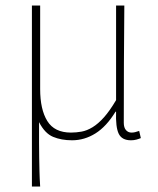

<svg xmlns="http://www.w3.org/2000/svg" viewBox="-20 -498 576 698"><path d="M96 180V-478H126V-174Q126 -100 152 -58Q178 -16 238 -16Q257 -16 276.5 -19.5Q296 -23 316.5 -35.5Q337 -48 358 -71.5Q379 -95 402 -134V-478H432Q431 -369 430.5 -265Q430 -161 430 -52Q430 -34 438 -25Q446 -16 458 -16Q465 -16 471 -17.5Q477 -19 486 -22L492 4Q485 7 476 9.5Q467 12 456 12Q423 12 411.5 -12Q400 -36 402 -92H400Q367 -38 327 -13Q287 12 242 12Q203 12 173 -0.5Q143 -13 122 -54Q122 -11 122 19.5Q122 50 122.5 75.5Q123 101 123.5 125Q124 149 126 180Z"/></svg>

Font: TypoPRO Source Sans Pro
Style: Regular
Weight: 200
Designer: Paul D. Hunt
Foundry: Adobe Systems Incorporated
Version: Version 2.020;PS 2.000;hotconv 1.0.86;makeotf.lib2.5.63406